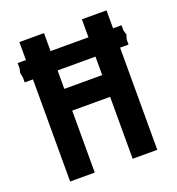

<svg xmlns="http://www.w3.org/2000/svg" viewBox="-132 -831 863 938"><g transform="rotate(-20 300.0 -362.5)"><path d="M73 -531H30V-557.5L25 -581L30 -604.5V-631.5H73V-725H201V-631.5H398V-725H526V-631.5H570V-604.5L577 -581L570 -557.5V-531H526V0H398V-322H201V0H73ZM398 -435V-531H201V-435Z"/></g></svg>

Font: JuliaMono
Style: Bold
Weight: 700
Monospace: yes
Designer: cormullion
Foundry: corm
Version: Version 0.055; ttfautohint (v1.8.4)